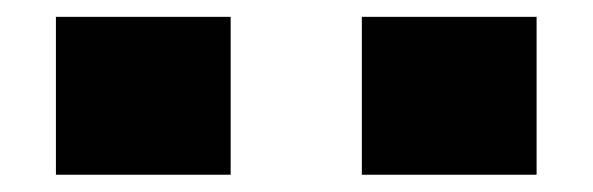

<svg xmlns="http://www.w3.org/2000/svg" viewBox="-20 -1020 704 228"><path d="M409.7 -1000H617.2V-812.5H409.7ZM253.9 -1000V-812.5H46.4V-1000Z"/></svg>

Font: Holtwood One SC
Style: Regular
Weight: 400
Version: Version 1.000